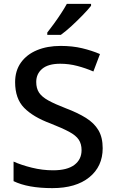

<svg xmlns="http://www.w3.org/2000/svg" viewBox="-20 -961 594 991"><path d="M510 -196Q510 -102 441 -46Q372 10 250 10Q124 10 50 -26V-127Q90 -109 144.5 -95.5Q199 -82 254 -82Q327 -82 364 -110Q401 -138 401 -186Q401 -218 386.5 -240Q372 -262 336.5 -281Q301 -300 240 -324Q151 -357 104.5 -404.5Q58 -452 58 -537Q58 -596 88 -638Q118 -680 171 -702Q224 -724 293 -724Q354 -724 404 -712Q454 -700 496 -682L462 -592Q423 -609 379.5 -620.5Q336 -632 291 -632Q229 -632 198 -606Q167 -580 167 -538Q167 -505 181.5 -483Q196 -461 229.5 -442.5Q263 -424 320 -402Q381 -379 423.5 -352.5Q466 -326 488 -289Q510 -252 510 -196ZM450 -931Q435 -912 407.5 -883.5Q380 -855 349.5 -827Q319 -799 294 -781H224V-793Q239 -812 258 -838Q277 -864 295 -891.5Q313 -919 325 -941H450Z"/></svg>

Font: Noto Sans Myanmar UI Medium
Style: Regular
Weight: 500
Designer: Monotype Design Team
Foundry: Monotype Imaging Inc.
Version: Version 2.103; ttfautohint (v1.8.4.7-5d5b)